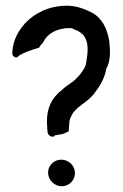

<svg xmlns="http://www.w3.org/2000/svg" viewBox="-20 -647 431 671"><path d="M23 -463C21 -446 42 -442 44 -451C64 -464 90 -473 116 -480C121 -488 124 -492 131 -499C145 -530 180 -549 224 -549C232 -549 239 -544 244 -542C254 -540 270 -528 275 -519C292 -494 286 -457 281 -427C279 -411 268 -399 260 -387C255 -381 249 -375 243 -369C231 -357 212 -348 199 -335C163 -307 139 -270 145 -203C145 -198 145 -194 146 -190V-185C150 -167 171 -166 171 -174L200 -179C206 -182 213 -184 220 -188L222 -215C222 -226 225 -234 230 -243C244 -274 285 -288 309 -320C328 -344 345 -371 352 -408C366 -432 366 -467 362 -502C355 -549 335 -586 299 -604C274 -616 248 -627 214 -627C151 -627 101 -601 68 -566C44 -539 25 -507 23 -463ZM148 -44C148 -18 170 4 196 4C221 4 242 -17 242 -42C242 -68 220 -89 194 -89C169 -89 148 -69 148 -44Z"/></svg>

Font: SolarCharger
Style: 550
Weight: 400
Designer: Mew Too
Foundry: Cannot Into Space Fonts/KineticPlasma Fonts
Version: Version 1.100